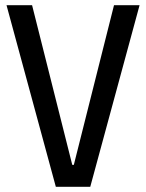

<svg xmlns="http://www.w3.org/2000/svg" viewBox="-20 -716 560 736"><path d="M194 0 5 -696H103L257 -84H263L417 -696H515L326 0Z"/></svg>

Font: Ruda Medium
Style: Regular
Weight: 500
Version: Version 2.001